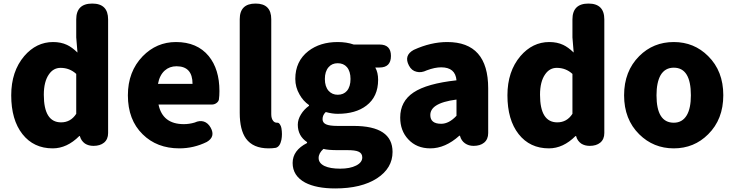

<svg xmlns="http://www.w3.org/2000/svg" viewBox="-20 -819 4121 1078"><path d="M276 14Q169 14 106 -66Q43 -146 43 -284Q43 -418 116 -504Q184 -583 278 -583Q322 -583 356 -567Q384 -554 415 -524L408 -609V-710Q408 -799 498 -799Q587 -799 587 -710V-399V-72Q587 -37 564 -18Q542 0 505 0Q477 0 457 -13Q436 -28 429 -53V-55H425Q356 14 276 14ZM323 -132Q377 -132 408 -180V-292V-404Q371 -438 320 -438Q280 -438 255 -402Q226 -361 226 -287Q226 -132 323 -132Z M987 14Q861 14 781 -65Q698 -146 698 -284Q698 -417 781 -503Q859 -583 968 -583Q1087 -583 1152 -504Q1212 -430 1212 -308Q1212 -281 1209 -260Q1207 -249 1195.5 -240.5Q1184 -232 1169 -232H1037H870Q893 -122 1012 -122Q1043 -122 1073 -131Q1101 -144 1124.5 -136.5Q1148 -129 1163 -102Q1191 -51 1141 -22Q1068 14 987 14ZM867 -348H964H1061Q1061 -447 971 -447Q932 -447 905 -423Q876 -397 867 -348Z M1488 14Q1401 14 1361 -41Q1326 -90 1326 -185V-711Q1326 -799 1415 -799Q1503 -799 1503 -711V-488V-178Q1503 -153 1514 -140Q1522 -130 1535 -130Q1536 -130 1537 -130Q1545 -131 1552 -120Q1558 -111 1560 -100Q1566 -65 1560 -34Q1552 5 1528 11Q1510 14 1488 14Z M1862 239Q1756 239 1693 206Q1623 168 1623 96Q1623 25 1704 -16V-21Q1652 -56 1652 -119Q1652 -148 1670 -177Q1687 -205 1715 -225V-229Q1682 -252 1662 -288Q1638 -329 1638 -376Q1638 -475 1711 -532Q1777 -583 1876 -583Q1926 -583 1966 -569H2070H2111Q2175 -569 2175 -505Q2175 -440 2111 -440H2087Q2103 -412 2103 -371Q2103 -276 2037 -226Q1977 -180 1876 -180Q1845 -180 1809 -190Q1791 -173 1791 -150Q1791 -130 1810.5 -121Q1830 -112 1875 -112H1965Q2184 -112 2184 34Q2184 125 2097 182Q2009 239 1862 239ZM1890 128Q1945 128 1979.5 110.5Q2014 93 2014 65Q2014 41 1992 32Q1974 24 1931 24H1877Q1821 24 1796 17Q1769 41 1769 68Q1769 97 1802 113Q1834 128 1890 128ZM1876 -287Q1909 -287 1928 -309Q1948 -333 1948 -375.5Q1948 -418 1928 -442Q1909 -464 1876 -464Q1844 -464 1825 -442Q1804 -418 1804 -375.5Q1804 -333 1825 -309Q1845 -287 1876 -287Z M2396 14Q2319 14 2272 -37Q2227 -85 2227 -159Q2227 -250 2302 -300Q2377 -350 2543 -368Q2537 -441 2457 -441Q2421 -441 2376 -424Q2345 -409 2319 -416Q2291 -422 2276 -451Q2246 -508 2303 -539Q2399 -583 2491 -583Q2721 -583 2721 -323V-161V-72Q2721 -37 2698 -18Q2676 0 2639 0Q2611 0 2590.5 -14.5Q2570 -29 2563 -55V-57H2559Q2480 14 2396 14ZM2457 -124Q2501 -124 2543 -169V-260Q2465 -250 2428 -226Q2396 -205 2396 -173Q2396 -124 2457 -124Z M3062 14Q2955 14 2892 -66Q2829 -146 2829 -284Q2829 -418 2902 -504Q2970 -583 3064 -583Q3108 -583 3142 -567Q3170 -554 3201 -524L3194 -609V-710Q3194 -799 3284 -799Q3373 -799 3373 -710V-399V-72Q3373 -37 3350 -18Q3328 0 3291 0Q3263 0 3243 -13Q3222 -28 3215 -53V-55H3211Q3142 14 3062 14ZM3109 -132Q3163 -132 3194 -180V-292V-404Q3157 -438 3106 -438Q3066 -438 3041 -402Q3012 -361 3012 -287Q3012 -132 3109 -132Z M3763 14Q3649 14 3569 -65Q3484 -149 3484 -284Q3484 -419 3569 -504Q3648 -583 3763 -583Q3877 -583 3956 -504Q4041 -420 4041 -284.5Q4041 -149 3956 -65Q3877 14 3763 14ZM3763 -130Q3811 -130 3836 -172Q3859 -211 3859 -284Q3859 -439 3763 -439Q3714 -439 3689 -397Q3666 -356 3666 -284Q3666 -130 3763 -130Z"/></svg>

Font: GenSenRounded TW H
Style: Regular
Weight: 900
Version: Version 1.501;PS 1;hotconv 16.6.51;makeotf.lib2.5.65220